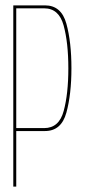

<svg xmlns="http://www.w3.org/2000/svg" viewBox="-20 -695 325 715"><path d="M29.5 0H40.5V-207H147.5Q208.5 -207 227.2 -275.5Q246 -344 246 -441Q246 -538.5 227.2 -606.8Q208.5 -675 147.5 -675H29.5ZM40.5 -218V-664H144.5Q199.5 -664 217 -600Q234.5 -536 234.5 -440.5Q234.5 -345.5 217.2 -281.8Q200 -218 144.5 -218Z"/></svg>

Font: Anybody Thin Condensed
Style: Regular
Weight: 100
Width: 3
Version: Version 1.113;gftools[0.9.25]